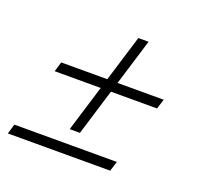

<svg xmlns="http://www.w3.org/2000/svg" viewBox="-93 -599 744 705"><g transform="rotate(20 279.0 -246.5)"><path d="M334 -493H374L251.5 -92.5H211.5ZM98.5 -312H499L487 -273.5H87ZM15 -38.5H415.5L403.5 0H3.5Z"/></g></svg>

Font: Newsreader 60pt Medium
Style: Italic
Weight: 500
Italic angle: -17°
Designer: Hugues Gentile
Foundry: Production Type
Version: Version 1.003